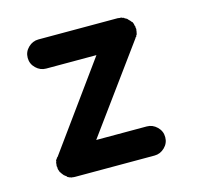

<svg xmlns="http://www.w3.org/2000/svg" viewBox="-80 -588 714 675"><g transform="rotate(-15 277.0 -250.0)"><path d="M445 -417V-416L219 -106H403Q424 -106 440 -90.5Q456 -75 456 -53Q456 -31 440 -15.5Q424 0 403 0H114Q108 0 104 -1H101Q97 -3 95 -3L91 -5Q90 -5 89 -6Q88 -7 87 -7Q86 -8 86 -9L85 -10Q84 -10 84 -11Q83 -11 81 -13L77 -16Q75 -19 73 -21Q72 -23 70 -25Q68 -26 68 -29Q65 -30 65 -34L63 -39Q63 -40 62.5 -41Q62 -42 62 -43V-50Q61 -51 61 -53V-54Q61 -55 61.5 -57.5Q62 -60 62 -61V-65Q63 -66 63 -67Q64 -69 64 -70Q64 -71 64 -73L65 -75L68 -78Q68 -80 71 -83H72L297 -394H114Q93 -394 77 -409.5Q61 -425 61 -447Q61 -469 77 -484.5Q93 -500 114 -500H403Q404 -500 406 -499.5Q408 -499 409 -499H414Q415 -499 416.5 -498.5Q418 -498 419 -497Q420 -497 422 -496H424L425 -495Q426 -493 427 -493L433 -490L434 -489Q436 -489 436 -487L441 -482L444 -479Q445 -477 447 -475Q449 -473 450 -473Q450 -471 451 -469.5Q452 -468 452 -467Q453 -466 453 -462Q453 -461 453.5 -459.5Q454 -458 455 -457V-451Q455 -450 455.5 -449Q456 -448 456 -447V-446L455 -441Q455 -437 454 -435Q454 -432 453 -430Q453 -426 450 -425V-422Z"/></g></svg>

Font: Quicksand
Style: Bold
Weight: 700
Designer: Andrew Paglinawan
Foundry: Andrew Paglinawan
Version: 1.002